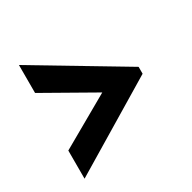

<svg xmlns="http://www.w3.org/2000/svg" viewBox="-136 -745 871 869"><g transform="rotate(-30 300.0 -310.0)"><path d="M532 -293 67 -13V-160L430 -367L532 -329ZM532 -293 430 -255 67 -461V-607L532 -329Z"/></g></svg>

Font: BioRhyme ExtraBold
Style: Regular
Weight: 800
Designer: Aoife Mooney
Foundry: Aoife Mooney Type
Version: Version 1.600;gftools[0.9.33]